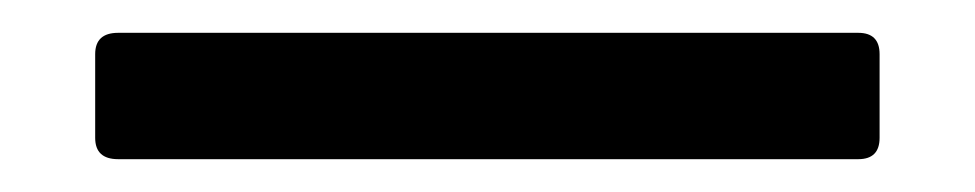

<svg xmlns="http://www.w3.org/2000/svg" viewBox="-20 3 594 117"><path d="M503 100H52Q38 100 38 87V36Q38 23 52 23H503Q516 23 516 36V87Q516 100 503 100Z"/></svg>

Font: Sanchez
Style: Regular
Weight: 400
Designer: Daniel Hernández
Foundry: LatinoType
Version: Version 1.001